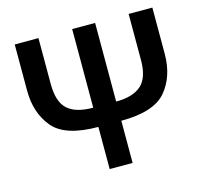

<svg xmlns="http://www.w3.org/2000/svg" viewBox="-103 -830 1009 946"><g transform="rotate(-15 401.5 -357.0)"><path d="M752 -714H631V-478Q631 -389 588.5 -351Q546 -313 460 -313V-714H343V-313Q254 -313 212.5 -351Q171 -389 171 -480V-714H50V-478Q50 -365 112 -290Q174 -215 343 -215V0H460V-215Q627 -215 689.5 -289Q752 -363 752 -479Z"/></g></svg>

Font: Noto Sans Display Medium
Style: Regular
Weight: 500
Designer: Monotype Design Team
Foundry: Monotype Imaging Inc.
Version: Version 1.900